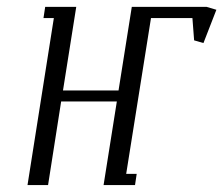

<svg xmlns="http://www.w3.org/2000/svg" viewBox="-20 -532 642 552"><path d="M59.1 0 134.8 -480H105L109.9 -512.2H199.2L161.1 -272H320.8L358.9 -512.2H574.2L602.1 -503.9L564.9 -408.2L538.1 -416L533.2 -480H414.1L342.8 -32.2H373L368.2 0H277.8L315.9 -240.2H155.8L118.2 0Z"/></svg>

Font: Gawaa
Style: Italic
Weight: 400
Designer: T. Christopher White
Version: Version 1.0